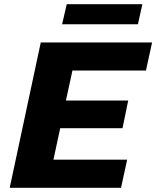

<svg xmlns="http://www.w3.org/2000/svg" viewBox="-20 -889 740 909"><path d="M26 0 173 -688H700L671 -555H323L292 -413H587L560 -282H265L233 -133H582L553 0ZM274 -774 296 -869H654L633 -774Z"/></svg>

Font: Saira SemiExpanded
Style: Bold Italic
Weight: 700
Width: 6
Italic angle: -12°
Designer: Hector Gatti with collaboration of the Omnibus-Type team
Foundry: Omnibus-Type
Version: Version 1.101